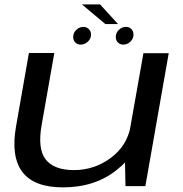

<svg xmlns="http://www.w3.org/2000/svg" viewBox="-20 -824 808 850"><path d="M535.5 0H623.5L727 -588.5H615L533 -126ZM220.5 -589.5H108L51 -264.5Q27.5 -130.5 79.2 -62.5Q131 5.5 258.5 5.5Q400.5 5.5 496.5 -71.5Q592.5 -148.5 606.5 -227.5L558.5 -267Q543.5 -179.5 470.8 -125.2Q398 -71 307.5 -71Q219.5 -71 182.5 -117.8Q145.5 -164.5 164.5 -271.5ZM337.5 -626.5Q354.5 -626.5 368.8 -639.5Q383 -652.5 383 -671Q383 -685.5 373.2 -695.2Q363.5 -705 349 -705Q331.5 -705 317.8 -691.8Q304 -678.5 304 -660.5Q304 -645.5 313.2 -636Q322.5 -626.5 337.5 -626.5ZM526 -626.5Q543.5 -626.5 557.2 -639.5Q571 -652.5 571 -671Q571 -685.5 561.8 -695.2Q552.5 -705 537.5 -705Q520 -705 506.2 -691.8Q492.5 -678.5 492.5 -660.5Q492.5 -645.5 502 -636Q511.5 -626.5 526 -626.5ZM446.5 -717.5H502.5L423 -804.5H342.5Z"/></svg>

Font: Anybody Expanded
Style: Italic
Weight: 400
Width: 7
Italic angle: -10°
Version: Version 1.113;gftools[0.9.25]